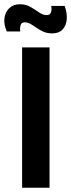

<svg xmlns="http://www.w3.org/2000/svg" viewBox="-26 -883 334 903"><path d="M78 0V-660H207V0ZM219 -726Q190 -726 167.5 -739Q145 -752 126.5 -765Q108 -778 91 -778Q74 -778 70.5 -764Q67 -750 69 -735H6Q-9 -769 -5 -798Q-1 -827 18 -845Q37 -863 68 -863Q96 -863 118 -850Q140 -837 158 -824.5Q176 -812 193 -812Q210 -812 214 -825.5Q218 -839 215 -855H278Q290 -823 288 -793.5Q286 -764 269 -745Q252 -726 219 -726Z"/></svg>

Font: Bricolage Grotesque 12pt SemiBold
Style: Regular
Weight: 600
Designer: Mathieu Triay
Foundry: Atelier Triay
Version: Version 1.001; ttfautohint (v1.8.4.7-5d5b);gftools[0.9.33.de